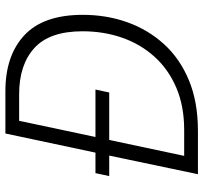

<svg xmlns="http://www.w3.org/2000/svg" viewBox="-41 -713 754 712"><g transform="rotate(-90 336.0 -357.0)"><path d="M46 0 115 -329H39L50 -380H126L197 -714H354Q486 -714 561.5 -643.5Q637 -573 637 -427Q637 -339 609.5 -262Q582 -185 528.5 -126Q475 -67 394.5 -33.5Q314 0 207 0ZM210 -51Q299 -51 367.5 -80.5Q436 -110 482.5 -162Q529 -214 552.5 -282Q576 -350 576 -428Q576 -550 514 -606.5Q452 -663 343 -663H244L184 -380H360L349 -329H173L114 -51Z"/></g></svg>

Font: Noto Sans Light
Style: Italic
Weight: 300
Italic angle: -12°
Designer: Monotype Design Team
Foundry: Monotype Imaging Inc.
Version: Version 2.013; ttfautohint (v1.8.4.7-5d5b)